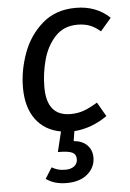

<svg xmlns="http://www.w3.org/2000/svg" viewBox="-55 -580 582 862"><g transform="rotate(-5 236.0 -149.0)"><path d="M148 -196Q148 -66 255 -66Q288 -66 315.5 -76Q343 -86 377 -107L414 -43Q344 6 265 12L258 56Q298 60 319 82Q340 104 340 137Q340 181 305.5 211Q271 241 211 241Q154 241 118 214L149 165Q163 173 176.5 177Q190 181 211 181Q235 181 250 169.5Q265 158 265 138Q265 116 247.5 107.5Q230 99 183 99L205 8Q132 -5 92 -59.5Q52 -114 52 -203Q52 -279 80 -356.5Q108 -434 168 -486.5Q228 -539 319 -539Q411 -539 472 -481L423 -424Q399 -445 375 -454Q351 -463 320 -463Q258 -463 219.5 -421.5Q181 -380 164.5 -319Q148 -258 148 -196Z"/></g></svg>

Font: FiraGO
Style: Italic
Weight: 400
Italic angle: -8°
Designer: bBox Type GmbH
Foundry: bBox Type GmbH
Version: Version 1.001